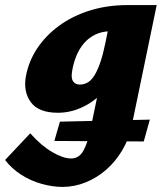

<svg xmlns="http://www.w3.org/2000/svg" viewBox="-84 -447 649 756"><path d="M162 289Q123 289 80 277Q37 265 -0.5 241Q-38 217 -64 183L35 78Q79 127 122 152Q165 177 196 177Q227 177 244 147Q261 117 272 63L331 -221L422 -277Q407 -214 379.5 -163.5Q352 -113 315 -77Q278 -41 234 -22Q190 -3 144 -3Q68 -3 37.5 -44.5Q7 -86 18 -147Q29 -206 62.5 -256.5Q96 -307 148.5 -345.5Q201 -384 269.5 -405.5Q338 -427 419 -427H533L435 46Q424 100 397.5 144.5Q371 189 334.5 221Q298 253 253.5 271Q209 289 162 289ZM130 108 152 32 506 24 482 110ZM230 -114Q248 -114 262.5 -123Q277 -132 289 -152Q301 -172 311.5 -203Q322 -234 331 -278L351 -377L435 -324H354Q319 -324 292.5 -311.5Q266 -299 247 -277Q228 -255 216.5 -226.5Q205 -198 200 -167Q195 -139 204 -126.5Q213 -114 230 -114Z"/></svg>

Font: Ysabeau Office Black
Style: Italic
Weight: 900
Italic angle: -12°
Designer: Christian Thalmann (Catharsis Fonts)
Version: Version 2.001;gftools[0.9.30]; featfreeze: tnum,lnum,ss02